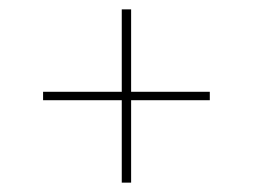

<svg xmlns="http://www.w3.org/2000/svg" viewBox="-20 -545 540 410"><path d="M240 -155V-331H72V-349H240V-525H260V-349H428V-331H260V-155Z"/></svg>

Font: Iosevka Curly Thin
Style: Regular
Weight: 100
Monospace: yes
Designer: Belleve Invis
Foundry: Belleve Invis
Version: Version 22.1.2; ttfautohint (v1.8.4)